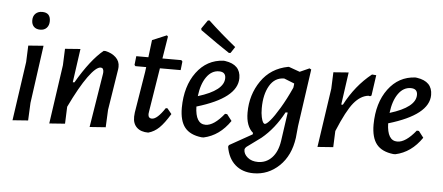

<svg xmlns="http://www.w3.org/2000/svg" viewBox="-56 -840 2704 1171"><g transform="rotate(5 1296.0 -254.5)"><path d="M161 -670Q212 -670 212 -618Q212 -592 197.5 -576.5Q183 -561 158 -561Q133 -561 119 -575Q105 -589 105 -614Q105 -640 120.5 -655Q136 -670 161 -670ZM187 -465 138 -111 133 -3 38 4 90 -357 94 -458Z M263 4 315 -357 319 -458 413 -465 384 -259H394Q478 -403 555 -466H566Q605 -458 630 -434.5Q655 -411 654 -376L653 -363L613 -110L608 -3L510 4L563 -326L564 -337Q564 -363 546 -363Q518 -363 470.5 -297.5Q423 -232 363 -107L359 -3Z M869 7Q824 7 799 -16.5Q774 -40 775 -83L777 -108L818 -359L822 -390H756L750 -397L756 -451H830L843 -557L931 -594L938 -587L916 -451H1032L1039 -443L1033 -390H906L863 -122L861 -106Q861 -80 884 -80Q916 -80 963 -151H973L1000 -118Q965 -60 935.5 -31.5Q906 -3 869 7Z M1182 -707Q1256 -637 1352 -559L1327 -521L1317 -520Q1257 -559 1138 -644L1136 -654L1172 -706ZM1369 -108Q1305 -14 1208 7H1195Q1125 -1 1092.5 -41.5Q1060 -82 1060 -162Q1061 -295 1124 -380Q1187 -465 1289 -470L1299 -469Q1394 -455 1394 -372Q1394 -250 1148 -177Q1151 -71 1213 -71Q1264 -71 1326 -148L1339 -147ZM1267 -403Q1222 -403 1191 -359.5Q1160 -316 1151 -241Q1308 -289 1308 -365Q1308 -403 1267 -403Z M1690 -467 1757 -443 1815 -469 1826 -463 1776 -112 1769 -40Q1754 70 1687 134Q1620 198 1530 198Q1462 198 1418 159.5Q1374 121 1362 50L1366 40L1505 -38L1506 -47Q1462 -84 1462 -168Q1462 -277 1520.5 -362Q1579 -447 1685 -467ZM1546 -202Q1546 -170 1551 -147.5Q1556 -125 1561.5 -116.5Q1567 -108 1573 -108Q1583 -108 1605.5 -134Q1628 -160 1661.5 -216Q1695 -272 1727 -343L1729 -357L1730 -369L1667 -394Q1609 -394 1577.5 -340Q1546 -286 1546 -202ZM1551 127Q1601 127 1636 90.5Q1671 54 1681 -14L1706 -189H1693Q1638 -86 1560 -22L1474 41Q1463 51 1463 60Q1463 86 1487.5 106.5Q1512 127 1551 127Z M2055 -465 2027 -266H2037Q2100 -387 2198 -465L2224 -463L2206 -337L2198 -332L2187 -334Q2139 -328 2098.5 -279Q2058 -230 2005 -102L2001 -3L1905 4L1958 -357L1962 -458Z M2543 -108Q2479 -14 2382 7H2369Q2299 -1 2266.5 -41.5Q2234 -82 2234 -162Q2235 -295 2298 -380Q2361 -465 2463 -470L2473 -469Q2568 -455 2568 -372Q2568 -250 2322 -177Q2325 -71 2387 -71Q2438 -71 2500 -148L2513 -147ZM2441 -403Q2396 -403 2365 -359.5Q2334 -316 2325 -241Q2482 -289 2482 -365Q2482 -403 2441 -403Z"/></g></svg>

Font: Alegreya Sans SC Medium
Style: Italic
Weight: 500
Italic angle: -7°
Designer: Juan Pablo del Peral
Foundry: Huerta Tipografica
Version: Version 2.007